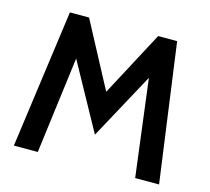

<svg xmlns="http://www.w3.org/2000/svg" viewBox="-101 -819 1027 939"><g transform="rotate(15 412.5 -350.0)"><path d="M141 -700H238L413 -371L588 -700H684L780 0H659L597 -491L414 -154L229 -490L166 0H45Z"/></g></svg>

Font: Cabin SemiBold
Style: Regular
Weight: 600
Designer: Pablo Impallari
Foundry: Pablo Impallari. http://www.impallari.com Igino Marini. http://www.ikern.com
Version: Version 2.001